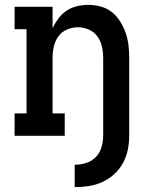

<svg xmlns="http://www.w3.org/2000/svg" viewBox="-20 -558 640 789"><path d="M287 211V119Q303 119 318.5 116Q334 113 348 106Q362 99 373.5 87.5Q385 76 391.5 61.5Q398 47 401 31.5Q404 16 404 0V-320Q404 -343 399 -366Q394 -389 380.5 -408Q367 -427 345 -436.5Q323 -446 300 -446Q277 -446 255 -436.5Q233 -427 219.5 -408Q206 -389 201 -366Q196 -343 196 -320V-92H246V0H40V-92H89V-438H40V-530H196V-442Q206 -463 220 -482Q234 -501 253.5 -514Q273 -527 296 -532.5Q319 -538 343 -538Q369 -538 394.5 -531Q420 -524 440 -508Q460 -492 474 -469.5Q488 -447 496.5 -422.5Q505 -398 508 -372Q511 -346 511 -320V0Q511 29 505 58Q499 87 485 112.5Q471 138 449 158Q427 178 400.5 190Q374 202 345 206.5Q316 211 287 211Z"/></svg>

Font: Iosevka Curly Slab SmBdEx
Style: Regular
Weight: 600
Width: 7
Monospace: yes
Designer: Belleve Invis
Foundry: Belleve Invis
Version: Version 11.1.0; ttfautohint (v1.8.3)